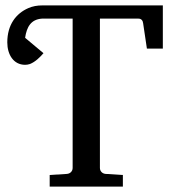

<svg xmlns="http://www.w3.org/2000/svg" viewBox="-20 -691 639 711"><path d="M524 -511H583V-671H137C118 -671 101 -668 85 -661C39 -641 7 -599 7 -534C7 -489 30 -451 73 -451C79 -451 85 -452 91 -454C111 -462 128 -479 141 -494L73 -551C79 -592 95 -619 135 -622H249V-69C249 -57 240 -48 228 -47L164 -43V0H435V-43L371 -47C359 -48 350 -57 350 -69V-622H493C503 -622 509 -615 510 -605Z"/></svg>

Font: Veleka
Style: Regular
Weight: 400
Designer: Stefan Peev, Context Ltd, 2016; SIL International, 1997-2014.
Foundry: Stefan Peev, Context Ltd, 2016
Version: Version 1.000